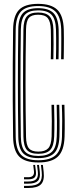

<svg xmlns="http://www.w3.org/2000/svg" viewBox="-20 -826 388 985"><path d="M176.8 7.5Q108.2 7.5 78.2 -23.1Q48.2 -53.8 47.2 -124Q45.8 -215.5 45.4 -311Q45 -406.5 45.5 -499.2Q46 -592 47.2 -675Q48.2 -745.5 78 -775.9Q107.8 -806.2 175.5 -806.2Q242 -806.2 273.5 -776.4Q305 -746.5 307.2 -675Q307.8 -658.2 307.8 -629Q307.8 -599.8 307.5 -569.9Q307.2 -540 306.8 -522H293.5Q294 -538.8 294.2 -568.9Q294.5 -599 294.5 -628.9Q294.5 -658.8 294 -674.8Q291.8 -741.2 263.2 -768.1Q234.8 -795 175.5 -795Q114 -795 87.8 -767.1Q61.5 -739.2 60.5 -674.8Q58.5 -537.5 58.5 -398.6Q58.5 -259.8 60.5 -124.2Q61.5 -59.5 88.4 -31.6Q115.2 -3.8 176.5 -3.8Q238.2 -3.8 267 -31.2Q295.8 -58.8 298 -124.2Q299.2 -162.2 299.1 -204.6Q299 -247 297.2 -288.5H310.5Q311.5 -252 312 -208.9Q312.5 -165.8 311.2 -124Q308.8 -53 277.1 -22.8Q245.5 7.5 176.8 7.5ZM176.5 -14.8Q122 -14.8 98.4 -39.9Q74.8 -65 73.8 -125Q71.8 -260.5 71.8 -401Q71.8 -541.5 73.8 -674.8Q74.5 -734.5 98.2 -759.2Q122 -784 175.5 -784Q229.2 -784 253.9 -759.4Q278.5 -734.8 280.8 -674.5Q281.2 -660 281.2 -630.1Q281.2 -600.2 281 -569.6Q280.8 -539 280.2 -522H267Q267.8 -544.2 268 -573.5Q268.2 -602.8 268 -630.1Q267.8 -657.5 267.2 -674.2Q265.8 -726.5 245 -749.6Q224.2 -772.8 175.5 -772.8Q128.2 -772.8 108 -750.5Q87.8 -728.2 87 -674.8Q85 -540.2 85 -400.6Q85 -261 87 -124.2Q87.8 -70.5 108.5 -48.2Q129.2 -26 176.5 -26Q224.5 -26 247 -48Q269.5 -70 271.2 -125Q272.5 -162.5 272.2 -203.4Q272 -244.2 270.8 -288.5H284Q285 -252 285.5 -208.5Q286 -165 284.8 -124.5Q282.5 -63.2 256.6 -39Q230.8 -14.8 176.5 -14.8ZM176.5 -37Q135.2 -37 118.1 -56.8Q101 -76.5 100.2 -124.5Q98.2 -256.8 98.2 -400.2Q98.2 -543.8 100.2 -674.8Q101 -722.8 118 -742.2Q135 -761.8 175.5 -761.8Q216.5 -761.8 234.6 -741.8Q252.8 -721.8 254 -674Q254.8 -644 254.8 -600Q254.8 -556 253.8 -522H240.5Q241.2 -544.5 241.4 -573.9Q241.5 -603.2 241.4 -630.2Q241.2 -657.2 240.8 -673Q239.5 -715.5 225 -733Q210.5 -750.5 175.5 -750.5Q141.5 -750.5 127.9 -733.9Q114.2 -717.2 113.5 -674.5Q108.5 -394.2 113.5 -124.8Q114.2 -82.2 128.2 -65.2Q142.2 -48.2 176.5 -48.2Q211.2 -48.2 227.2 -65Q243.2 -81.8 244.8 -126.2Q246 -160.2 245.8 -204.4Q245.5 -248.5 244.2 -288.5H257.5Q258.5 -252 259 -208.2Q259.5 -164.5 258 -125.5Q256.2 -76.8 237.8 -56.9Q219.2 -37 176.5 -37ZM190 20H200L204 55.8Q209 100 190.6 119.2Q172.2 138.5 124.5 138.5H103.2V127.5H124.5Q166.2 127.5 182.2 110.8Q198.2 94 194 55.8ZM150.5 20H160L164 52Q167 74.5 157.9 84.2Q148.8 94 124.5 94H103.2V83.2H124.5Q157.8 83.2 154.2 52ZM170 20H180L184 53.8Q188.2 87.2 174.4 101.8Q160.5 116.2 124.5 116.2H103.2V105.2H124.5Q154.2 105.2 165.8 93.2Q177.2 81.2 174 53.8Z"/></svg>

Font: Big Shoulders Inline Display
Style: Regular
Weight: 400
Designer: Patric King
Foundry: XO Type Co
Version: Version 1.000